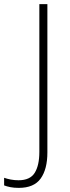

<svg xmlns="http://www.w3.org/2000/svg" viewBox="-96 -734 339 932"><path d="M-5 178Q-28 178 -45.5 174.5Q-63 171 -76 166V129Q-62 134 -44 137.5Q-26 141 -6 141Q50 141 72.5 105Q95 69 95 3V-714H134V6Q134 87 101.5 132.5Q69 178 -5 178Z"/></svg>

Font: Noto Sans Hebrew SemiCondensed ExtraLight
Style: Regular
Weight: 200
Width: 4
Designer: Monotype Design Team
Foundry: Monotype Imaging Inc.
Version: Version 2.004; ttfautohint (v1.8.4.7-5d5b)